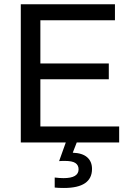

<svg xmlns="http://www.w3.org/2000/svg" viewBox="-20 -679 640 915"><path d="M79.1 0V-658.7H527.8V-582.5H172.4V-376.5H498.5V-301.3H172.4V-76.2H547.9V0ZM418.5 126Q418.5 216.8 284.7 216.8Q256.8 216.8 240.7 214.8V167Q265.1 169.9 282.7 169.9Q354.5 169.9 354.5 127.9Q354.5 108.4 339.6 98.1Q324.7 87.9 289.6 87.9Q268.6 87.9 261.7 88.9L293.5 0H345.7L326.7 48.8Q372.6 50.3 395.5 70.6Q418.5 90.8 418.5 126Z"/></svg>

Font: Courier New
Style: Regular
Weight: 400
Designer: Steve Matteson
Foundry: Ascender Corporation
Version: Version 2.00.3